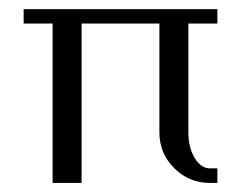

<svg xmlns="http://www.w3.org/2000/svg" viewBox="-20 -404 532 424"><path d="M32.2 -352.1V-383.8H460V-352.1H396V-111.8Q396 -78.1 409.9 -55.2Q423.8 -32.2 443.8 -32.2H460V0H443.8Q397.5 0 364.7 -32.7Q332 -65.4 332 -111.8V-352.1H160.2V0H96.2V-352.1Z"/></svg>

Font: Gawaa
Style: Regular
Weight: 400
Designer: T. Christopher White
Version: Version 1.0